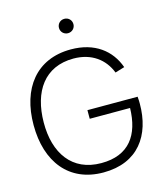

<svg xmlns="http://www.w3.org/2000/svg" viewBox="-133 -1017 962 1129"><g transform="rotate(-15 348.0 -452.0)"><path d="M366 -830C391 -830 410 -849.5 410 -873.5C410 -898.5 391 -917.5 366 -917.5C341 -917.5 322 -898.5 322 -873.5C322 -849.5 341 -830 366 -830ZM356 15C568 15 666 -129.5 666 -320.5C666 -328.5 666 -346 664 -363.5H358.5V-311H604C600.5 -148 527 -41 357.5 -41.5C180.5 -41.5 90 -172.5 91.5 -360C93 -547.5 180.5 -678 357.5 -678C467 -677.5 542 -621 575.5 -534.5L633 -552C594.5 -660.5 501 -734 356 -734C145.5 -734 30 -583 30 -360C30 -136 146.5 15 356 15Z"/></g></svg>

Font: Hauora Light
Style: Regular
Weight: 300
Designer: Wayne Shih
Foundry: WCYS
Version: Version 1.001;hotconv 1.0.109;makeotfexe 2.5.65596